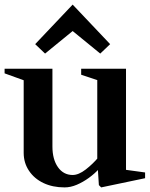

<svg xmlns="http://www.w3.org/2000/svg" viewBox="-29 -799 651 835"><path d="M252 16Q200 16 160 -3Q120 -22 97 -56.5Q74 -91 74 -134V-462L85 -446L-9 -480V-500H199V-162Q199 -106 223 -72Q247 -38 287 -38Q313 -38 344 -62Q375 -86 400 -116L394 -98V-462L405 -447L324 -474V-500H519V-49L507 -62L602 -49V-24L411 16L401 6L396 -72L402 -65Q383 -44 357.5 -25.5Q332 -7 305 4.5Q278 16 252 16ZM167 -566 124 -607 287 -779 450 -607 407 -566 287 -664Z"/></svg>

Font: Wittgenstein SemiBold
Style: Regular
Weight: 600
Designer: Jörg Drees
Foundry: Jörg Drees
Version: Version 1.500